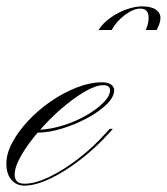

<svg xmlns="http://www.w3.org/2000/svg" viewBox="-67 -573 523 602"><path d="M10 3Q43 3 87 -18Q131 -39 178 -75Q225 -111 265 -156L277 -169H287L278 -159Q236 -112 186.5 -73.5Q137 -35 90.5 -13Q44 9 10 9Q-16 9 -31.5 -9.5Q-47 -28 -47 -60Q-47 -92 -28 -127Q-9 -162 22.5 -195.5Q54 -229 93.5 -256Q133 -283 174.5 -299Q216 -315 254 -315Q271 -315 281 -308Q291 -301 291 -290Q291 -269 267.5 -246Q244 -223 207 -203Q170 -183 128 -170Q86 -157 48 -157L57 -166Q93 -168 131.5 -180Q170 -192 203 -211Q236 -230 257 -251Q278 -272 278 -290Q278 -306 257 -306Q233 -306 197.5 -285Q162 -264 124 -231Q86 -198 53 -159.5Q20 -121 -0.5 -85.5Q-21 -50 -21 -25Q-21 3 10 3ZM283 -479H242Q256 -501 279.5 -517.5Q303 -534 329.5 -543.5Q356 -553 378 -553Q407 -553 421.5 -543Q436 -533 436 -517Q436 -507 432.5 -497.5Q429 -488 424 -479H390Q394 -488 396.5 -497.5Q399 -507 399 -517Q399 -546 373 -546Q351 -546 324.5 -526Q298 -506 283 -479Z"/></svg>

Font: Ballet
Style: Regular
Weight: 400
Designer: Maximiliano R. Sproviero
Foundry: Omnibus-Type
Version: Version 1.100